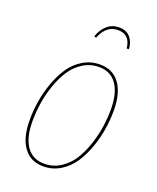

<svg xmlns="http://www.w3.org/2000/svg" viewBox="-137 -804 734 896"><g transform="rotate(20 230.5 -356.5)"><path d="M213.4 -639.2 203.6 -642.6Q215.3 -678.2 240.2 -700Q265.1 -721.7 299.3 -721.7Q334.5 -721.7 354.2 -699.5Q374 -677.2 376 -642.1L365.2 -640.1Q358.4 -708 298.8 -708Q240.2 -708 213.4 -639.2ZM186.5 9.3Q122.6 9.3 88.1 -38.6Q53.7 -86.4 53.7 -172.4Q53.7 -217.8 61 -264.9Q68.4 -312 85.4 -359.9Q102.5 -407.7 127.4 -444.8Q152.3 -481.9 190.4 -505.1Q228.5 -528.3 274.9 -528.3Q338.9 -528.3 373.3 -480.7Q407.7 -433.1 407.7 -347.7Q407.7 -302.7 400.4 -255.6Q393.1 -208.5 376 -160.4Q358.9 -112.3 334.2 -75.2Q309.6 -38.1 271.2 -14.4Q232.9 9.3 186.5 9.3ZM186.5 -3.9Q230.5 -3.9 266.6 -27.1Q302.7 -50.3 325.7 -86.4Q348.6 -122.6 364.3 -169.2Q379.9 -215.8 386.5 -260.5Q393.1 -305.2 393.1 -347.7Q393.1 -428.7 362.5 -472.2Q332 -515.6 274.9 -515.6Q231 -515.6 195.1 -492.9Q159.2 -470.2 136 -434.1Q112.8 -397.9 96.9 -351.6Q81.1 -305.2 74.5 -260.3Q67.9 -215.3 67.9 -172.4Q67.9 -91.3 98.4 -47.6Q128.9 -3.9 186.5 -3.9Z"/></g></svg>

Font: Fira Sans Compressed Hair
Style: Italic
Weight: 100
Width: 3
Italic angle: -8°
Designer: Carrois Corporate & Edenspiekermann AG
Foundry: Carrois Corporate GbR & Edenspiekermann AG
Version: Version 4.203;PS 004.203;hotconv 1.0.88;makeotf.lib2.5.64775